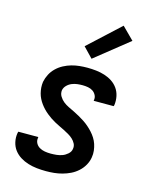

<svg xmlns="http://www.w3.org/2000/svg" viewBox="-117 -846 733 930"><g transform="rotate(15 250.0 -381.0)"><path d="M204 8Q181 8 158 5.5Q135 3 114 -3.5Q93 -10 74.5 -21.5Q56 -33 43 -50Q30 -67 25 -89.5Q20 -112 24 -135Q25 -137 25 -138.5Q25 -140 26 -142H126Q126 -141 126 -140.5Q126 -140 126 -139Q123 -124 129.5 -111.5Q136 -99 148 -92Q160 -85 174.5 -82.5Q189 -80 204 -80Q219 -80 233.5 -81.5Q248 -83 262 -88Q276 -93 288.5 -104Q301 -115 303 -129Q306 -144 299.5 -156.5Q293 -169 283 -178Q273 -187 261 -194Q249 -201 237 -207Q225 -213 212.5 -219Q200 -225 188 -231.5Q176 -238 165 -245.5Q154 -253 143.5 -261.5Q133 -270 123.5 -280Q114 -290 106 -301Q98 -312 92 -324Q86 -336 82.5 -349.5Q79 -363 78 -377Q77 -391 79 -406Q83 -426 92.5 -444.5Q102 -463 117.5 -478Q133 -493 152 -503Q171 -513 190.5 -518.5Q210 -524 230 -526Q250 -528 269 -528Q292 -528 314 -525.5Q336 -523 356.5 -516.5Q377 -510 394.5 -498.5Q412 -487 424 -470Q436 -453 440.5 -431.5Q445 -410 442 -387Q441 -386 441 -384Q441 -382 440 -381H340Q340 -381 340 -382Q340 -383 340 -383Q343 -397 337 -409Q331 -421 320.5 -428Q310 -435 296.5 -437.5Q283 -440 269 -440Q256 -440 242.5 -438.5Q229 -437 215.5 -431.5Q202 -426 191.5 -415.5Q181 -405 178 -391Q176 -374 184.5 -360Q193 -346 205 -336.5Q217 -327 231.5 -320Q246 -313 260.5 -306Q275 -299 289 -291Q303 -283 316 -274.5Q329 -266 341 -255.5Q353 -245 363.5 -233.5Q374 -222 382.5 -208.5Q391 -195 396 -180Q401 -165 403 -148Q405 -131 402 -114Q399 -94 388.5 -75Q378 -56 361.5 -41Q345 -26 325.5 -16.5Q306 -7 285.5 -1.5Q265 4 245 6Q225 8 204 8ZM277 -575 229 -625 386 -770 446 -710Z"/></g></svg>

Font: Iosevka SS04 Semibold
Style: Italic
Weight: 600
Italic angle: -9°
Monospace: yes
Designer: Belleve Invis
Foundry: Belleve Invis
Version: Version 19.0.0; ttfautohint (v1.8.4)